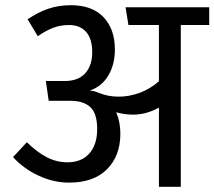

<svg xmlns="http://www.w3.org/2000/svg" viewBox="-20 -717 823 737"><path d="M783 -621H674V0H590V-304Q542 -277 491 -277Q459 -277 426 -286Q442 -249 442 -204Q442 -119 391 -67.5Q340 -16 245 -16Q185 -16 127.5 -43Q70 -70 30 -114L83 -171Q123 -132 160.5 -113Q198 -94 239 -94Q293 -94 323 -128Q353 -162 353 -221Q353 -282 326.5 -306Q300 -330 252 -330H167L156 -406H228Q280 -406 307 -435.5Q334 -465 334 -517Q334 -568 310.5 -594.5Q287 -621 245 -621Q212 -621 183.5 -610Q155 -599 125 -578L86 -643Q126 -670 165.5 -683.5Q205 -697 252 -697Q334 -697 377.5 -651Q421 -605 421 -527Q421 -470 396 -427.5Q371 -385 324 -369Q340 -369 358 -361Q394 -346 435 -346Q477 -346 517 -361Q557 -376 590 -405V-621H473L462 -689H783Z"/></svg>

Font: FiraGOUPP
Style: Medium
Weight: 400
Designer: bBox Type
Foundry: bBox Type GmbH
Version: Version 1.001